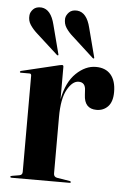

<svg xmlns="http://www.w3.org/2000/svg" viewBox="-50 -694 489 732"><g transform="rotate(5 195.0 -328.5)"><path d="M182 -438.5V-314.5Q195 -381 230.5 -415Q266 -449 306 -449Q343 -449 363 -425.8Q383 -402.5 383 -359.5Q383 -322.5 365.8 -304.2Q348.5 -286 322 -286Q275 -286 273 -339.5L272 -355.5Q271.5 -387 245 -387Q221.5 -387 201.8 -352Q182 -317 182 -246.5V-30.5Q182 -17.5 194.5 -15L244 -7Q248.5 -6 248.5 -3Q248.5 0 244 0H22Q17 0 17 -3.5Q17 -6.5 23.5 -7.5L50.5 -12Q62.5 -14 62.5 -25.5V-394Q62.5 -402 56 -402H22Q18.5 -402 18.5 -405Q18.5 -407.5 23 -409L167 -443.5Q174.5 -445 176.5 -445Q182 -445 182 -438.5ZM267 -595.5 295.5 -486Q297 -482 295.5 -480.5Q293 -479 290 -482L207.5 -557.5Q192 -571 181.5 -586.8Q171 -602.5 172.5 -623Q174 -635.5 185 -646.8Q196 -658 216.5 -656.5Q253 -653 267 -595.5ZM130 -595.5 158.5 -486Q160 -482.5 158.5 -480.5Q156 -479 153 -482L70 -557.5Q55 -571 44.5 -586.8Q34 -602.5 36 -623Q37 -635.5 48 -646.8Q59 -658 80 -656.5Q116 -652.5 130 -595.5Z"/></g></svg>

Font: Fraunces 144pt SemiBold
Style: Regular
Weight: 600
Version: Version 1.000;[0bf87f6ff]